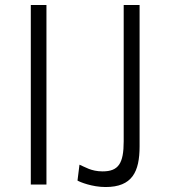

<svg xmlns="http://www.w3.org/2000/svg" viewBox="-20 -743 683 773"><path d="M104 -723V0H167V-723ZM542 -154V-723H478V-174C478 -85 457 -53 393 -53C347 -53 322 -71 300 -80L292 -16C302 -10 351 10 405 10C512 10 542 -51 542 -154Z"/></svg>

Font: United Sans ExtraLight
Style: Regular
Weight: 200
Designer: Pablo Impallari, Rodrigo Fuenzalida (Modified by Dan O. Williams)
Version: Version 1.000;PS 001.000;hotconv 1.0.88;makeotf.lib2.5.64775